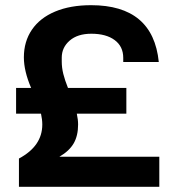

<svg xmlns="http://www.w3.org/2000/svg" viewBox="-20 -720 674 740"><path d="M143 -240Q143 -259 138 -282H42V-381H100Q72 -446 72 -499Q72 -560 103 -605.5Q134 -651 192.5 -675.5Q251 -700 331 -700Q570 -700 592 -481H455V-497Q455 -541 422 -565.5Q389 -590 332 -590Q279 -590 248.5 -563.5Q218 -537 218 -498V-483Q218 -459 224 -435Q230 -411 242 -381H467V-282H276Q281 -259 281 -240Q281 -197 264 -167.5Q247 -138 209 -116H594V0H53V-109Q143 -157 143 -240Z"/></svg>

Font: Mozilla Text BETA
Style: Bold
Weight: 700
Designer: Studio DRAMA
Foundry: Studio DRAMA
Version: Version 0.100